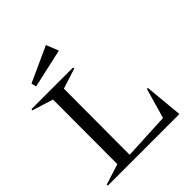

<svg xmlns="http://www.w3.org/2000/svg" viewBox="-217 -931 1066 1066"><g transform="rotate(-45 316.5 -397.5)"><path d="M9.8 -7.8 132.8 -46.9 133.8 -553.2 9.8 -591.8 12.2 -600.1H337.9L339.8 -591.8L219.2 -553.2L217.8 -35.2L493.2 -48.8L543.9 -225.1L551.8 -227.1L573.2 0H12.2ZM111.8 -700.2 319.8 -794.9 349.1 -722.2 119.1 -670.9Z"/></g></svg>

Font: Halibut
Style: Regular
Weight: 400
Designer: Matteo Maggi
Foundry: Collletttivo
Version: Version 3.080 | FøM Fix